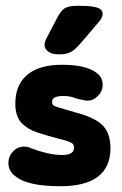

<svg xmlns="http://www.w3.org/2000/svg" viewBox="-20 -633 423 664"><path d="M189 11Q362 11 362 -121Q362 -172 335 -199.5Q308 -227 238 -245Q200 -256 183.5 -261Q167 -266 163.5 -270Q160 -274 160 -280Q160 -291 169.5 -296Q179 -301 200 -301Q212 -301 222.5 -299Q233 -297 245 -292Q267 -287 272 -286Q277 -285 283 -285Q303 -285 319 -301.5Q335 -318 335 -340Q335 -366 314 -381Q278 -409 194 -409Q116 -409 74.5 -374.5Q33 -340 33 -275Q33 -231 54 -208.5Q75 -186 108.5 -175Q142 -164 180 -154Q206 -148 217.5 -143.5Q229 -139 232.5 -134.5Q236 -130 236 -122Q236 -97 195 -97Q171 -97 144.5 -103Q118 -109 88 -120Q81 -124 74.5 -125Q68 -126 63 -126Q41 -126 25 -109Q9 -92 9 -69Q9 -41 35 -22Q77 11 189 11ZM335 -584Q335 -593 329 -599.5Q323 -606 304.5 -609.5Q286 -613 248 -613Q218 -613 204 -604.5Q190 -596 176 -568L141 -501Q134 -487 134 -477Q134 -465 146.5 -455Q159 -445 183 -445Q210 -445 225 -453Q240 -461 262 -487L325 -561Q335 -575 335 -584Z"/></svg>

Font: Beiruti ExtraBold
Style: Regular
Weight: 800
Designer: Arlette Boutros
Foundry: Boutros
Version: Version 1.41